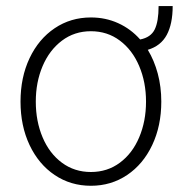

<svg xmlns="http://www.w3.org/2000/svg" viewBox="-20 -595 584 626"><path d="M461.9 -432.6Q482.9 -397.9 494.4 -355Q505.9 -312 505.9 -263.7Q505.9 -184.6 476.3 -122.1Q446.8 -59.6 394.5 -24.4Q342.3 10.7 276.4 10.7Q210.4 10.7 158.2 -24.4Q106 -59.6 76.4 -122.1Q46.9 -184.6 46.9 -263.7Q46.9 -342.8 76.4 -405.3Q106 -467.8 158.2 -502.9Q210.4 -538.1 276.4 -538.1Q324.2 -538.1 365.2 -519.5Q406.2 -501 437 -466.3Q471.7 -473.1 484.4 -499Q497.1 -524.9 497.1 -575.2H543Q543 -517.1 523.7 -481.2Q504.4 -445.3 461.9 -432.6ZM456.1 -263.7Q456.1 -327.1 433.8 -379.6Q411.6 -432.1 370.8 -462.6Q330.1 -493.2 276.4 -493.2Q222.7 -493.2 181.9 -462.4Q141.1 -431.6 118.9 -379.4Q96.7 -327.1 96.7 -263.7Q96.7 -199.7 118.9 -147.2Q141.1 -94.7 181.9 -64.5Q222.7 -34.2 276.4 -34.2Q330.1 -34.2 370.8 -64.5Q411.6 -94.7 433.8 -147.2Q456.1 -199.7 456.1 -263.7Z"/></svg>

Font: Pretendard ExtraLight
Style: Regular
Weight: 200
Designer: Base glyphs from Inter by Rasmus Andersson; Hangeul glyphs from Noto Sans CJK(Source Han Sans) by Jang Soo-young and Kan
Foundry: Kil Hyung-jin
Version: Version 1.309